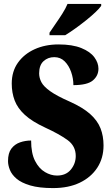

<svg xmlns="http://www.w3.org/2000/svg" viewBox="-20 -951 574 981"><path d="M251 10Q180 10 134.5 -3.5Q89 -17 64.5 -38Q40 -59 30.5 -83Q21 -107 21 -128Q21 -169 38 -191.5Q55 -214 82 -223.5Q109 -233 139 -233Q139 -168 159 -129Q179 -90 209.5 -72Q240 -54 271 -54Q317 -54 342 -84.5Q367 -115 367 -154Q367 -205 325 -235.5Q283 -266 211 -299Q144 -330 107 -364Q70 -398 55 -437.5Q40 -477 40 -524Q40 -586 71.5 -630.5Q103 -675 157 -699.5Q211 -724 279 -724Q350 -724 395.5 -705.5Q441 -687 462 -658.5Q483 -630 483 -600Q483 -564 454.5 -540Q426 -516 355 -516Q355 -550 343.5 -583Q332 -616 310.5 -637.5Q289 -659 257 -659Q225 -659 202.5 -638.5Q180 -618 180 -576Q180 -553 191.5 -531Q203 -509 236.5 -485Q270 -461 336 -432Q403 -402 440.5 -368.5Q478 -335 493.5 -295.5Q509 -256 509 -208Q509 -143 477 -94Q445 -45 387.5 -17.5Q330 10 251 10ZM233 -784Q246 -804 264 -829.5Q282 -855 299 -882Q316 -909 325 -931H497V-921Q488 -908 467.5 -888.5Q447 -869 419.5 -847Q392 -825 364 -805Q336 -785 313 -771H233Z"/></svg>

Font: Noto Serif Thai Condensed Black
Style: Regular
Weight: 900
Width: 3
Designer: Monotype Design Team
Foundry: Monotype Imaging Inc.
Version: Version 2.002; ttfautohint (v1.8.4.7-5d5b)